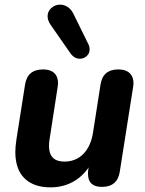

<svg xmlns="http://www.w3.org/2000/svg" viewBox="-20 -797 626 827"><path d="M46 -143Q46 -165 51 -198L88 -433Q98 -498 166 -498Q197 -498 213.5 -482.5Q230 -467 230 -438Q229 -429 228 -420L194 -200Q191 -184 191 -169Q191 -101 257 -101Q307 -101 339.5 -134.5Q372 -168 381 -228L413 -433Q423 -498 490 -498Q521 -498 538 -482.5Q555 -467 555 -438Q555 -432 553 -420L496 -58Q486 8 419 8Q359 8 359 -48Q359 -59 360 -65L362 -76Q333 -34 291 -12Q249 10 197 10Q126 10 86 -28.5Q46 -67 46 -143ZM185 -727Q185 -748 201 -762.5Q217 -777 239 -777Q256 -777 271.5 -767Q287 -757 297 -736L361 -606Q366 -596 366 -584Q366 -567 353.5 -555.5Q341 -544 324 -544Q300 -544 283 -568L198 -690Q185 -709 185 -727Z"/></svg>

Font: SN Pro Bold
Style: Bold Italic
Weight: 700
Italic angle: -9°
Designer: Tobias Whetton
Foundry: Supernotes
Version: Version 1.003